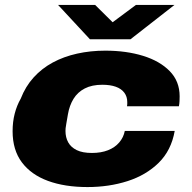

<svg xmlns="http://www.w3.org/2000/svg" viewBox="-20 -745 778 777"><path d="M334 12Q242 12 174 -13Q106 -38 68.5 -88Q31 -138 31 -214Q31 -252 39.5 -285Q48 -318 64 -346Q83 -395 116 -431.5Q149 -468 193.5 -492Q238 -516 292 -528Q346 -540 406 -540Q491 -540 559 -519Q627 -498 667 -457Q707 -416 707 -355Q707 -346 706.5 -335.5Q706 -325 704 -315H494Q495 -319 495 -323.5Q495 -328 495 -332Q495 -354 483 -370Q471 -386 448.5 -394Q426 -402 394 -402Q352 -402 323 -387Q294 -372 277.5 -345Q261 -318 255 -283Q251 -259 248.5 -245.5Q246 -232 245.5 -226Q245 -220 245 -215Q245 -189 256 -169Q267 -149 290.5 -137.5Q314 -126 352 -126Q389 -126 417 -137Q445 -148 462.5 -168.5Q480 -189 485 -215H687Q673 -136 622 -86Q571 -36 496 -12Q421 12 334 12ZM686 -725 508 -586H344L215 -725H365L456 -635H409L530 -725Z"/></svg>

Font: Archivo SemiExpanded Black
Style: Italic
Weight: 900
Width: 6
Italic angle: -10°
Designer: Hector Gatti
Foundry: Omnibus-Type
Version: Version 2.001